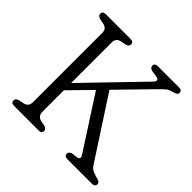

<svg xmlns="http://www.w3.org/2000/svg" viewBox="-175 -868 1036 1036"><g transform="rotate(45 342.5 -350.0)"><path d="M198.5 -86Q198.5 -53 229.5 -45.5L257.5 -40.5Q278.5 -34 278.5 -19Q278.5 0 255 0H68.5Q45 0 45 -19Q45 -34.5 65.5 -40.5L94.5 -46Q126 -53 126 -86V-616Q126 -647 94.5 -654L65.5 -659.5Q45 -665.5 45 -681Q45 -700 68.5 -700H256Q280 -700 280 -681Q280 -665.5 259 -659.5L230 -654Q198.5 -646.5 198.5 -616V-305L508.5 -626Q517.5 -635.5 515.8 -643.5Q514 -651.5 499 -654.5L463 -660Q442 -665 442 -681Q442 -700 465.5 -700H626Q650 -700 650 -681Q650 -672.5 643.2 -667.8Q636.5 -663 618.5 -658Q598 -653 586.5 -643.8Q575 -634.5 552.5 -612L370.5 -425.5L598 -75.5Q607.5 -61 621.2 -54.2Q635 -47.5 648.5 -44Q670.5 -38.5 677.8 -33.5Q685 -28.5 685 -19Q685 0 661 0H475Q451.5 0 451.5 -19Q451.5 -34.5 471.5 -40L506.5 -44.5Q529.5 -49 512.5 -75L319.5 -373.5L198.5 -249.5Z"/></g></svg>

Font: Fraunces 72pt SuperSoft Light
Style: Regular
Weight: 300
Version: Version 1.000;[0bf87f6ff]